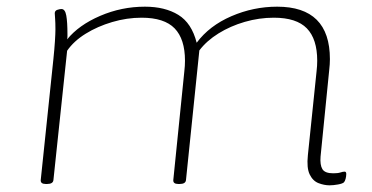

<svg xmlns="http://www.w3.org/2000/svg" viewBox="-20 -549 1114 575"><path d="M967 6Q951 6 934 -0.5Q917 -7 907.5 -26.5Q898 -46 902 -84L928 -335Q929 -343 929.5 -351.5Q930 -360 930 -367Q930 -432 899 -464Q868 -496 800 -496Q756 -496 713 -483.5Q670 -471 634.5 -449Q599 -427 577 -398L537 -10Q536 2 518 2H514Q498 2 499 -10L532 -335Q533 -343 533.5 -351.5Q534 -360 534 -367Q534 -432 503 -464Q472 -496 404 -496Q360 -496 316 -483Q272 -470 236.5 -448Q201 -426 181 -397L140 -10Q139 2 121 2H117Q101 2 102 -10L140 -373Q143 -402 144.5 -425.5Q146 -449 146 -461Q146 -482 145 -494Q144 -506 144 -509Q144 -517 151.5 -519.5Q159 -522 164 -522Q175 -522 178.5 -502.5Q182 -483 182 -447Q182 -444 182 -439.5Q182 -435 181 -431Q216 -474 280 -501.5Q344 -529 414 -529Q474 -529 514 -504.5Q554 -480 569 -421Q607 -472 673 -500.5Q739 -529 810 -529Q968 -529 968 -372Q968 -365 967.5 -356.5Q967 -348 966 -340L940 -80Q938 -55 945.5 -42.5Q953 -30 978 -30Q992 -30 999.5 -32.5Q1007 -35 1012 -35Q1017 -35 1017 -28Q1017 -21 1015 -13.5Q1013 -6 1010 -3Q1006 1 992 3.5Q978 6 967 6Z"/></svg>

Font: Asap Expanded Expanded Thin
Style: Italic
Weight: 100
Width: 7
Italic angle: -6°
Designer: Pablo Cosgaya
Foundry: Omnibus-Type
Version: Version 3.001; ttfautohint (v1.8.4.7-5d5b)